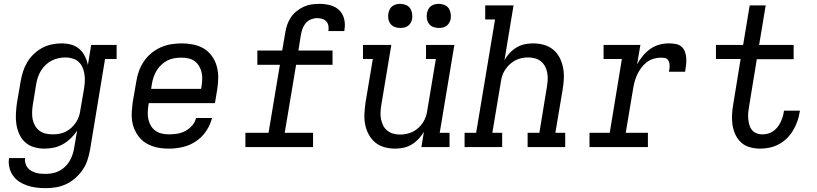

<svg xmlns="http://www.w3.org/2000/svg" viewBox="-20 -763 4240 996"><path d="M217 213Q192 213 168 210Q144 207 121.5 199.5Q99 192 80 179.5Q61 167 47.5 148Q34 129 28.5 105Q23 81 27 57H110Q108 70 111.5 83Q115 96 122.5 106Q130 116 141 122.5Q152 129 164.5 133Q177 137 190.5 138Q204 139 217 139Q235 139 253 135.5Q271 132 287.5 123.5Q304 115 318 101.5Q332 88 341.5 71.5Q351 55 356.5 38Q362 21 365 3L380 -85Q366 -64 347 -45.5Q328 -27 305.5 -14.5Q283 -2 258.5 3Q234 8 210 8Q210 8 210 8Q210 8 210 8Q182 8 155.5 0Q129 -8 110 -25.5Q91 -43 80 -67.5Q69 -92 65 -118.5Q61 -145 62.5 -173.5Q64 -202 68 -230L87 -340Q91 -365 99 -390.5Q107 -416 120.5 -439Q134 -462 154 -481.5Q174 -501 198 -514Q222 -527 248 -532.5Q274 -538 299 -538Q325 -538 349 -531.5Q373 -525 391 -509.5Q409 -494 420 -472Q431 -450 436 -426L453 -530H585V-457H525L447 15Q442 42 433.5 68Q425 94 409 117.5Q393 141 371 160.5Q349 180 323.5 192Q298 204 271 208.5Q244 213 217 213ZM254 -66Q271 -66 288 -69Q305 -72 321 -80Q337 -88 350.5 -100.5Q364 -113 374 -128Q384 -143 389.5 -159.5Q395 -176 397 -193L416 -303Q419 -322 420 -341Q421 -360 418 -378.5Q415 -397 408 -413.5Q401 -430 388 -442Q375 -454 357 -459.5Q339 -465 320 -465Q301 -465 283 -461Q265 -457 248 -448.5Q231 -440 217 -426.5Q203 -413 193 -397Q183 -381 177 -363.5Q171 -346 168 -328L150 -218Q147 -199 146.5 -180Q146 -161 149.5 -143.5Q153 -126 162 -110.5Q171 -95 185 -84.5Q199 -74 217 -70Q235 -66 254 -66Z M857 8Q834 8 811 5Q788 2 767 -6Q746 -14 728.5 -26.5Q711 -39 698 -56.5Q685 -74 676.5 -94.5Q668 -115 665 -137.5Q662 -160 663.5 -183.5Q665 -207 668 -230L687 -340Q691 -367 700.5 -393.5Q710 -420 726 -444Q742 -468 765 -487Q788 -506 814 -517.5Q840 -529 868 -533.5Q896 -538 923 -538Q953 -538 983 -532Q1013 -526 1037.5 -511Q1062 -496 1079 -472.5Q1096 -449 1104 -421Q1112 -393 1112 -362Q1112 -331 1107 -300L1095 -228H752L750 -218Q747 -199 746.5 -179.5Q746 -160 750 -142.5Q754 -125 763.5 -109.5Q773 -94 787.5 -84Q802 -74 820 -70Q838 -66 857 -66Q878 -66 900 -69.5Q922 -73 941.5 -83.5Q961 -94 976.5 -111.5Q992 -129 997 -151H1080Q1071 -115 1049.5 -83Q1028 -51 996.5 -30Q965 -9 929 -0.5Q893 8 857 8ZM764 -302H1023L1025 -312Q1028 -331 1029 -350Q1030 -369 1026 -386.5Q1022 -404 1013 -419.5Q1004 -435 990 -445.5Q976 -456 958 -460Q940 -464 921 -464Q903 -464 884.5 -461Q866 -458 849 -449.5Q832 -441 817.5 -427.5Q803 -414 793 -397.5Q783 -381 777 -363.5Q771 -346 768 -328Z M1253 0V-74H1373L1432 -427H1315V-501H1444L1460 -595Q1463 -615 1470 -635Q1477 -655 1489 -673Q1501 -691 1518.5 -705Q1536 -719 1555.5 -728Q1575 -737 1595.5 -740Q1616 -743 1637 -743Q1665 -743 1692.5 -736Q1720 -729 1739 -711Q1758 -693 1765 -665.5Q1772 -638 1767 -610Q1767 -608 1766.5 -606Q1766 -604 1766 -602H1683Q1683 -603 1683.5 -604Q1684 -605 1684 -606Q1686 -619 1683 -632Q1680 -645 1671.5 -653.5Q1663 -662 1650.5 -665.5Q1638 -669 1625 -669Q1609 -669 1593 -662.5Q1577 -656 1566 -643Q1555 -630 1549.5 -614.5Q1544 -599 1541 -583L1528 -501H1705V-427H1516L1457 -74H1604V0Z M2030 8Q2001 8 1974 0.5Q1947 -7 1926.5 -24Q1906 -41 1893 -65Q1880 -89 1874.5 -116Q1869 -143 1870.5 -172Q1872 -201 1876 -230L1914 -457H1863V-530H2010L1958 -218Q1955 -199 1954 -181Q1953 -163 1956.5 -145.5Q1960 -128 1967.5 -112.5Q1975 -97 1988.5 -86Q2002 -75 2019 -70Q2036 -65 2055 -65Q2072 -65 2089 -68.5Q2106 -72 2122 -80Q2138 -88 2151.5 -100.5Q2165 -113 2174.5 -128Q2184 -143 2189.5 -159.5Q2195 -176 2197 -193L2241 -457H2190V-530H2337L2261 -74H2312V0H2166L2179 -79Q2167 -59 2151 -42Q2135 -25 2115 -13Q2095 -1 2073 3.5Q2051 8 2030 8ZM2256 -618Q2241 -618 2227.5 -623Q2214 -628 2205.5 -639.5Q2197 -651 2194.5 -665.5Q2192 -680 2195 -695Q2197 -705 2202 -715Q2207 -725 2216 -731.5Q2225 -738 2235.5 -740.5Q2246 -743 2256 -743Q2271 -743 2285 -737.5Q2299 -732 2307 -720.5Q2315 -709 2317.5 -694.5Q2320 -680 2318 -665Q2316 -655 2310.5 -645Q2305 -635 2296 -628.5Q2287 -622 2276.5 -620Q2266 -618 2256 -618ZM2056 -618Q2041 -618 2027.5 -623Q2014 -628 2005.5 -639.5Q1997 -651 1994.5 -665.5Q1992 -680 1995 -695Q1997 -705 2002 -715Q2007 -725 2016 -731.5Q2025 -738 2035.5 -740.5Q2046 -743 2056 -743Q2071 -743 2085 -737.5Q2099 -732 2107 -720.5Q2115 -709 2117.5 -694.5Q2120 -680 2118 -665Q2116 -655 2110.5 -645Q2105 -635 2096 -628.5Q2087 -622 2076.5 -620Q2066 -618 2056 -618Z M2390 0V-74H2450L2548 -662H2497V-735H2644L2597 -451Q2608 -471 2624 -488Q2640 -505 2660 -517Q2680 -529 2702 -533.5Q2724 -538 2745 -538Q2774 -538 2801 -530.5Q2828 -523 2849 -506Q2870 -489 2882.5 -465Q2895 -441 2900.5 -414Q2906 -387 2905 -358Q2904 -329 2899 -300L2861 -74H2912V0H2717V-74H2778L2817 -312Q2820 -331 2821 -349Q2822 -367 2819 -384.5Q2816 -402 2808 -417.5Q2800 -433 2787 -444Q2774 -455 2756.5 -460Q2739 -465 2720 -465Q2703 -465 2686 -461.5Q2669 -458 2653.5 -450Q2638 -442 2624.5 -429.5Q2611 -417 2601 -402Q2591 -387 2585.5 -370.5Q2580 -354 2578 -337L2534 -74H2585V0Z M3038 0V-74H3143L3206 -457H3111V-530H3302L3285 -429Q3297 -452 3314 -472.5Q3331 -493 3352.5 -508.5Q3374 -524 3399 -531Q3424 -538 3449 -538Q3467 -538 3484.5 -535Q3502 -532 3514.5 -521.5Q3527 -511 3533 -495Q3539 -479 3540 -461.5Q3541 -444 3539 -426Q3537 -408 3534 -391H3450Q3452 -399 3453 -408Q3454 -417 3453.5 -425.5Q3453 -434 3450.5 -442Q3448 -450 3442 -455.5Q3436 -461 3427.5 -462.5Q3419 -464 3410 -464Q3391 -464 3371.5 -458.5Q3352 -453 3335.5 -440.5Q3319 -428 3306.5 -411Q3294 -394 3285.5 -376Q3277 -358 3272 -339Q3267 -320 3264 -301L3226 -74H3341V0Z M3922 8Q3895 8 3869 0.5Q3843 -7 3824.5 -24Q3806 -41 3795 -64.5Q3784 -88 3780 -114.5Q3776 -141 3777.5 -168.5Q3779 -196 3784 -224L3822 -457H3694V-530H3835L3869 -735H3952L3918 -530H4097V-456H3906L3866 -212Q3863 -195 3861.5 -179Q3860 -163 3861.5 -147Q3863 -131 3867 -116Q3871 -101 3880 -89.5Q3889 -78 3903.5 -72Q3918 -66 3935 -66Q3949 -66 3963 -69.5Q3977 -73 3989.5 -81.5Q4002 -90 4012 -102Q4022 -114 4028.5 -127.5Q4035 -141 4039.5 -155Q4044 -169 4046 -183Q4046 -185 4046.5 -186.5Q4047 -188 4047 -189H4130Q4129 -187 4129 -184.5Q4129 -182 4128 -180Q4124 -155 4115.5 -131.5Q4107 -108 4093.5 -85.5Q4080 -63 4061 -44.5Q4042 -26 4019 -14Q3996 -2 3971.5 3Q3947 8 3922 8Z"/></svg>

Font: Iosevka Slab Extended Oblique
Style: Regular
Weight: 400
Width: 7
Italic angle: -9°
Monospace: yes
Designer: Belleve Invis
Foundry: Belleve Invis
Version: Version 11.1.0; ttfautohint (v1.8.3)